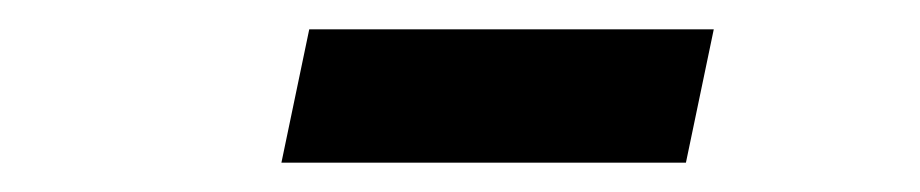

<svg xmlns="http://www.w3.org/2000/svg" viewBox="-20 -740 628 131"><path d="M172 -629H448L467 -720H191Z"/></svg>

Font: Braiins Sans SemiBold
Style: Italic
Weight: 600
Italic angle: -11.31°
Designer: Mike Abbink, Paul van der Laan, Pieter van Rosmalen, Jiri Chlebus, Lubos Buracinsky
Foundry: Bold Monday, Sudetype
Version: Version 1.000;hotconv 1.0.109;makeotfexe 2.5.65596